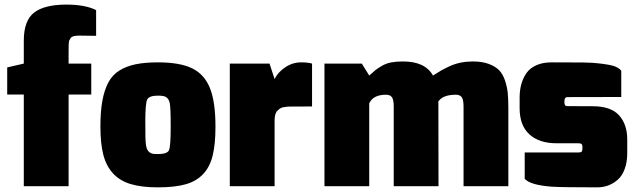

<svg xmlns="http://www.w3.org/2000/svg" viewBox="-20 -806 2758 831"><path d="M276.9 0H83V-397H11.2V-514.2L83 -530.8V-629.9Q83 -717.3 127.9 -751.7Q172.9 -786.1 267.1 -786.1Q349.1 -786.1 396 -762.2V-650.9L323.2 -651.9Q292 -651.9 285.6 -641.1Q284.2 -638.7 283 -636.2Q281.7 -633.8 280 -631.3Q278.3 -628.9 277.8 -618.2L277.3 -612.3Q276.9 -605.5 276.9 -574.2V-530.8H375V-397H276.9Z M663.6 -139.2Q704.1 -139.2 711.4 -156Q718.8 -172.9 718.8 -257.8Q718.8 -342.3 714.4 -361.3Q709 -384.3 689.9 -389.6Q680.7 -392.1 663.6 -392.1Q624 -392.1 616.5 -373.8Q608.9 -355.5 608.9 -279.8Q608.9 -228.5 609.4 -212.4Q610.4 -171.4 617.2 -159.2Q620.1 -152.3 627 -147Q633.8 -141.6 641.8 -140.4Q649.9 -139.2 663.6 -139.2ZM663.6 4.9Q592.8 4.9 545.7 -9.3Q498.5 -23.4 469 -55.7Q439.5 -87.9 427 -136.7Q414.6 -185.5 414.6 -257.8Q414.6 -323.7 423.1 -370.1Q431.6 -416.5 449 -449.2Q466.3 -481.9 496.6 -500.7Q526.9 -519.5 567.1 -527.8Q607.4 -536.1 663.6 -536.1Q758.3 -536.1 811.5 -510.3Q864.7 -484.4 888.7 -424.6Q912.6 -364.7 912.6 -257.8Q912.6 -182.6 900.6 -133.3Q888.7 -84 859.4 -52.7Q830.1 -21.5 783.2 -8.3Q736.3 4.9 663.6 4.9Z M1168.5 0H974.6V-530.8H1146.5L1168.5 -463.9Q1182.6 -493.2 1214.4 -514.6Q1246.1 -536.1 1283.2 -536.1Q1313.5 -536.1 1330.6 -530.8V-345.2Q1231.4 -345.2 1227.1 -344.7Q1203.1 -342.8 1194.8 -337.9Q1188.5 -334.5 1181.6 -327.6Q1168.5 -316.4 1168.5 -285.2Z M2180.2 0H1986.3V-344.2Q1986.3 -374.5 1978.5 -385.3Q1970.7 -396 1953.1 -396Q1896 -396 1877 -366.2Q1877 -362.8 1877.4 -353.5Q1877.9 -344.2 1877.9 0H1684.1V-344.2Q1684.1 -374.5 1676.3 -385.3Q1668.5 -396 1650.9 -396Q1595.2 -396 1578.1 -358.9V0H1384.3V-530.8H1545.9L1578.1 -479Q1596.7 -496.1 1606 -503.4Q1615.2 -510.7 1633.3 -521.2Q1651.4 -531.7 1673.1 -535.9Q1694.8 -540 1724.1 -540Q1820.3 -540 1854 -479Q1877.4 -494.1 1889.9 -501.2Q1902.3 -508.3 1926.3 -519.5Q1971.2 -540 2025.9 -540Q2066.4 -540 2095 -529.5Q2123.5 -519 2139.9 -502.4Q2156.2 -485.8 2165.5 -458.3Q2174.8 -430.7 2177.5 -404.1Q2180.2 -377.4 2180.2 -339.8Z M2564.9 4.9Q2411.1 4.9 2368.7 2Q2274.9 -4.9 2251 -32.2V-146H2482.9Q2494.6 -146 2497.8 -150.1Q2501 -154.3 2501 -168Q2501 -178.2 2497.6 -182.1Q2494.1 -186 2482.9 -186H2387.2Q2314 -186 2271.5 -224.4Q2229 -262.7 2229 -337.9V-383.8Q2229 -447.8 2259.3 -490.7Q2274.9 -512.2 2302.5 -524.2Q2330.1 -536.1 2367.2 -536.1Q2477.1 -536.1 2502.9 -535.6Q2549.8 -534.7 2571.3 -531.7Q2590.3 -529.8 2612.8 -525.9Q2652.8 -519.5 2668.9 -500V-386.2Q2437 -386.2 2433.1 -385.7Q2422.9 -383.3 2422.9 -368.2V-361.8Q2422.9 -348.1 2433.1 -346.7Q2437 -346.2 2544.9 -346.2Q2624 -346.2 2659.4 -306.9Q2694.8 -267.6 2694.8 -202.1V-143.1Q2694.8 -104.5 2683.8 -74.7Q2672.9 -44.9 2653.8 -28.3Q2616.2 4.9 2564.9 4.9Z"/></svg>

Font: Squarion Black
Style: Regular
Weight: 900
Designer: Natanael Gama
Version: Version 1.00;September 12, 2019;FontCreator 11.5.0.2425 64-b